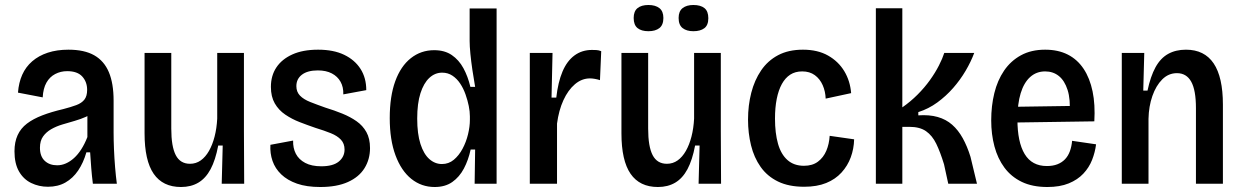

<svg xmlns="http://www.w3.org/2000/svg" viewBox="-20 -736 4979 769"><path d="M172 12Q136 12 105 -3Q74 -18 56 -49.5Q38 -81 38 -130Q38 -167 50.5 -194.5Q63 -222 88 -241Q113 -260 149.5 -274Q186 -288 233 -299Q264 -307 285.5 -315Q307 -323 318 -337Q329 -351 329 -376Q329 -408 309.5 -429.5Q290 -451 249 -451Q223 -451 201 -439.5Q179 -428 166 -405Q153 -382 151 -346L52 -365Q55 -405 69 -436.5Q83 -468 109 -490.5Q135 -513 171.5 -525Q208 -537 254 -537Q318 -537 357.5 -514.5Q397 -492 416 -447Q435 -402 435 -333V-204Q435 -175 436.5 -138.5Q438 -102 441 -66Q444 -30 448 0H352Q348 -31 345.5 -62.5Q343 -94 341 -126H326Q314 -84 293 -53Q272 -22 242 -5Q212 12 172 12ZM209 -74Q227 -74 244 -81.5Q261 -89 276.5 -103Q292 -117 305.5 -138Q319 -159 330 -187V-293L358 -294Q346 -278 325 -268.5Q304 -259 279.5 -252Q255 -245 230 -237.5Q205 -230 185 -218.5Q165 -207 152.5 -189.5Q140 -172 140 -144Q140 -110 159 -92Q178 -74 209 -74Z M705 13Q632 13 595.5 -40Q559 -93 559 -202V-524H666V-221Q666 -149 684 -114.5Q702 -80 741 -80Q765 -80 784 -93.5Q803 -107 817 -131.5Q831 -156 839.5 -189Q848 -222 850 -261V-524H957V-210L958 0H868L872 -153H854Q843 -95 823.5 -58.5Q804 -22 774.5 -4.5Q745 13 705 13Z M1263 13Q1208 13 1169.5 -0.5Q1131 -14 1106.5 -37.5Q1082 -61 1071.5 -91.5Q1061 -122 1063 -156L1154 -173Q1153 -143 1165 -120Q1177 -97 1202.5 -83.5Q1228 -70 1267 -70Q1314 -70 1337 -89Q1360 -108 1360 -137Q1360 -161 1345.5 -176.5Q1331 -192 1305 -202.5Q1279 -213 1243 -224Q1211 -235 1180 -247Q1149 -259 1122.5 -277Q1096 -295 1080.5 -322Q1065 -349 1065 -388Q1065 -433 1087 -466Q1109 -499 1151 -518Q1193 -537 1254 -537Q1316 -537 1358.5 -516.5Q1401 -496 1424 -460Q1447 -424 1447 -375L1355 -358Q1356 -387 1344 -408.5Q1332 -430 1309 -442Q1286 -454 1253 -454Q1212 -454 1189.5 -437Q1167 -420 1167 -391Q1167 -368 1181.5 -353Q1196 -338 1222.5 -327.5Q1249 -317 1283 -305Q1319 -294 1351 -281Q1383 -268 1408 -250.5Q1433 -233 1447.5 -207Q1462 -181 1462 -143Q1462 -98 1440 -62.5Q1418 -27 1373.5 -7Q1329 13 1263 13Z M1721 13Q1668 13 1627.5 -19.5Q1587 -52 1564 -114Q1541 -176 1541 -263Q1541 -350 1563 -410.5Q1585 -471 1625.5 -503Q1666 -535 1719 -535Q1761 -535 1789.5 -515.5Q1818 -496 1836 -463Q1854 -430 1864 -388H1883Q1877 -422 1872 -456Q1867 -490 1864 -520.5Q1861 -551 1861 -572V-702H1969V-263V0H1881L1883 -137H1865Q1856 -95 1838 -61Q1820 -27 1791.5 -7Q1763 13 1721 13ZM1750 -79Q1777 -79 1797.5 -96Q1818 -113 1832.5 -140Q1847 -167 1854.5 -198Q1862 -229 1862 -256V-270Q1862 -289 1857.5 -311.5Q1853 -334 1844.5 -358Q1836 -382 1823 -401.5Q1810 -421 1792 -433Q1774 -445 1751 -445Q1722 -445 1699.5 -424Q1677 -403 1664 -362.5Q1651 -322 1651 -261Q1651 -200 1664 -159.5Q1677 -119 1699.5 -99Q1722 -79 1750 -79Z M2102 0V-296V-524H2193L2189 -345H2208Q2215 -407 2233 -449.5Q2251 -492 2281 -514Q2311 -536 2351 -536Q2360 -536 2369 -535.5Q2378 -535 2388 -531L2383 -415Q2374 -418 2363 -420Q2352 -422 2343 -422Q2310 -422 2282.5 -398.5Q2255 -375 2236.5 -334.5Q2218 -294 2211 -241V0Z M2615 13Q2542 13 2505.5 -40Q2469 -93 2469 -202V-524H2576V-221Q2576 -149 2594 -114.5Q2612 -80 2651 -80Q2675 -80 2694 -93.5Q2713 -107 2727 -131.5Q2741 -156 2749.5 -189Q2758 -222 2760 -261V-524H2867V-210L2868 0H2778L2782 -153H2764Q2753 -95 2733.5 -58.5Q2714 -22 2684.5 -4.5Q2655 13 2615 13ZM2757 -611Q2730 -611 2714 -623.5Q2698 -636 2698 -664Q2698 -691 2714 -703.5Q2730 -716 2757 -716Q2786 -716 2801.5 -703.5Q2817 -691 2817 -663Q2817 -635 2801 -623Q2785 -611 2757 -611ZM2577 -611Q2549 -611 2533.5 -623.5Q2518 -636 2518 -664Q2518 -691 2533.5 -703.5Q2549 -716 2577 -716Q2605 -716 2621 -703.5Q2637 -691 2637 -664Q2637 -636 2621 -623.5Q2605 -611 2577 -611Z M3201 12Q3139 12 3096 -9Q3053 -30 3026.5 -67.5Q3000 -105 2988 -154Q2976 -203 2976 -257Q2976 -314 2989 -364.5Q3002 -415 3028.5 -454Q3055 -493 3096.5 -515Q3138 -537 3196 -537Q3255 -537 3296.5 -513.5Q3338 -490 3361.5 -451Q3385 -412 3389 -363L3287 -341Q3286 -370 3275 -395Q3264 -420 3243.5 -435Q3223 -450 3193 -450Q3165 -450 3145 -437Q3125 -424 3111.5 -399.5Q3098 -375 3091 -340Q3084 -305 3084 -261Q3084 -203 3096 -160.5Q3108 -118 3134 -95Q3160 -72 3200 -72Q3234 -72 3256 -88.5Q3278 -105 3289.5 -132Q3301 -159 3303 -192L3401 -178Q3400 -140 3387.5 -106Q3375 -72 3350.5 -45Q3326 -18 3289 -3Q3252 12 3201 12Z M3488 0V-703H3594V-306Q3627 -329 3655 -357Q3683 -385 3704.5 -415Q3726 -445 3740.5 -473.5Q3755 -502 3762 -524H3882Q3869 -489 3847.5 -452.5Q3826 -416 3797.5 -383.5Q3769 -351 3734 -325.5Q3699 -300 3658 -287V-274Q3702 -277 3735.5 -267.5Q3769 -258 3793.5 -236.5Q3818 -215 3836 -182.5Q3854 -150 3867 -108L3893 0H3778L3761 -78Q3746 -127 3730 -160Q3714 -193 3689 -210.5Q3664 -228 3622 -228H3594V0Z M4175 13Q4115 13 4072.5 -7.5Q4030 -28 4003 -64.5Q3976 -101 3963 -149.5Q3950 -198 3950 -254Q3950 -312 3962.5 -363Q3975 -414 4001.5 -453Q4028 -492 4069 -514.5Q4110 -537 4166 -537Q4218 -537 4256.5 -517.5Q4295 -498 4320 -460.5Q4345 -423 4356 -370Q4367 -317 4363 -250L4024 -245V-308L4292 -312L4264 -281Q4268 -338 4256 -375.5Q4244 -413 4221 -431.5Q4198 -450 4166 -450Q4131 -450 4106 -427.5Q4081 -405 4068 -362.5Q4055 -320 4055 -258Q4055 -167 4084 -119Q4113 -71 4173 -71Q4197 -71 4215 -78Q4233 -85 4245.5 -98Q4258 -111 4265 -130Q4272 -149 4274 -172L4370 -158Q4366 -126 4354 -95.5Q4342 -65 4319 -40.5Q4296 -16 4260.5 -1.5Q4225 13 4175 13Z M4473 0V-336V-524H4563L4559 -373H4576Q4588 -430 4608 -466.5Q4628 -503 4658.5 -520Q4689 -537 4730 -537Q4804 -537 4841 -482Q4878 -427 4878 -317V0H4770V-303Q4770 -375 4751 -409Q4732 -443 4694 -443Q4660 -443 4635 -418Q4610 -393 4595.5 -351.5Q4581 -310 4580 -260V0Z"/></svg>

Font: Bricolage Grotesque SemiCondensed Medium
Style: Regular
Weight: 500
Width: 4
Designer: Mathieu Triay
Foundry: Atelier Triay
Version: Version 1.001;gftools[0.9.33.dev8+g029e19f]